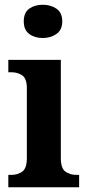

<svg xmlns="http://www.w3.org/2000/svg" viewBox="-20 -788 370 808"><path d="M160 -628Q126 -628 103 -645Q80 -662 80 -698Q80 -735 103 -751.5Q126 -768 160 -768Q193 -768 217.5 -751.5Q242 -735 242 -698Q242 -662 217.5 -645Q193 -628 160 -628ZM15 0V-52H27Q55 -52 74 -66Q93 -80 93 -123V-417Q93 -457 74 -470.5Q55 -484 27 -484H15V-536H236V-123Q236 -80 255 -66Q274 -52 302 -52H313V0Z"/></svg>

Font: Noto Serif Sinhala SemiCondensed
Style: Bold
Weight: 700
Width: 4
Designer: Jelle Bosma - Monotype Design Team
Foundry: Monotype Imaging Inc.
Version: Version 2.007; ttfautohint (v1.8.4.7-5d5b)